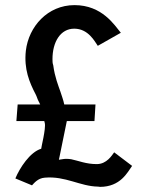

<svg xmlns="http://www.w3.org/2000/svg" viewBox="-20 -726 582 750"><path d="M105 -2C112 -9 127 -30 155 -32C236 -39 293 2 363 3C367 3 370 4 370 4C451 4 478 -53 496 -78L426 -131C417 -119 397 -85 358 -85C316 -85 287 -98 258 -104C244 -106 233 -106 223 -104L210 -102L213 -116C219 -144 230 -199 241 -253H349L353 -318H231C227 -337 222 -349 216 -368C208 -391 194 -425 188 -471C185 -479 185 -487 185 -495C185 -562 216 -614 270 -614C325 -614 350 -564 362 -547L452 -598C427 -628 379 -706 271 -706C166 -706 92 -622 81 -528C73 -456 95 -404 119 -358C124 -349 126 -339 130 -332L137 -318H49L44 -253H153L155 -245C160 -224 140 -147 141 -145C97 -132 57 -70 40 -29Z"/></svg>

Font: Bluebird
Style: LiNrw
Weight: 300
Designer: Jasper
Foundry: Cannot Into Space Fonts
Version: Version 0.98